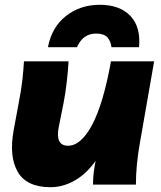

<svg xmlns="http://www.w3.org/2000/svg" viewBox="-20 -770 670 801"><path d="M191 11Q91 11 54 -53Q17 -117 37 -227L58 -340Q69 -396 73.5 -437.5Q78 -479 80 -514H266Q264 -477 258.5 -428Q253 -379 244 -334L225 -240Q210 -162 264 -162Q318 -162 364.5 -249.5Q411 -337 443 -514H623L564 -176Q547 -82 547 0H368Q368 -47 379 -99Q340 -44 291 -16.5Q242 11 191 11ZM445 -573Q442 -599 427.5 -614.5Q413 -630 381 -630Q326 -630 301 -573H180Q196 -657 255.5 -703.5Q315 -750 396 -750Q480 -750 524 -703.5Q568 -657 560 -573Z"/></svg>

Font: Livvic Black
Style: Italic
Weight: 900
Italic angle: -10°
Designer: Jacques Le Bailly, Baron von Fonthausen
Version: Version 1.001; ttfautohint (v1.8.2)